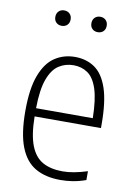

<svg xmlns="http://www.w3.org/2000/svg" viewBox="-86 -801 599 865"><g transform="rotate(10 214.0 -368.0)"><path d="M251.5 9Q183.5 9 137 -17.8Q90.5 -44.5 66.5 -105.8Q42.5 -167 42.5 -270.5Q42.5 -373 65.8 -434Q89 -495 129.5 -521.8Q170 -548.5 221.5 -548.5Q273.5 -548.5 311.8 -522.2Q350 -496 370.8 -435Q391.5 -374 391.5 -270V-253H88Q89 -168.5 108 -120Q127 -71.5 163.8 -51.2Q200.5 -31 254.5 -31Q278.5 -31 305.5 -35.8Q332.5 -40.5 367.5 -51.5V-11Q334.5 0.5 306.5 4.8Q278.5 9 251.5 9ZM221.5 -510.5Q184.5 -510.5 154.8 -491.5Q125 -472.5 107 -424.8Q89 -377 88 -290.5H347.5Q346 -377 330 -424.8Q314 -472.5 286 -491.5Q258 -510.5 221.5 -510.5ZM302 -676Q286.5 -676 276.8 -685.5Q267 -695 267 -711Q267 -727 276.8 -736.8Q286.5 -746.5 302 -746.5Q317.5 -746.5 327.2 -736.8Q337 -727 337 -711Q337 -695 327.2 -685.5Q317.5 -676 302 -676ZM137 -676Q121.5 -676 111.8 -685.5Q102 -695 102 -711Q102 -727 111.8 -736.8Q121.5 -746.5 137 -746.5Q152.5 -746.5 162.2 -736.8Q172 -727 172 -711Q172 -695 162.2 -685.5Q152.5 -676 137 -676Z"/></g></svg>

Font: Encode Sans Condensed ExtraLight
Style: Regular
Weight: 200
Width: 3
Designer: Multiple Designers
Foundry: Impallari Type
Version: Version 3.000; ttfautohint (v1.8.3) -l 8 -r 50 -G 200 -x 14 